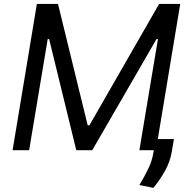

<svg xmlns="http://www.w3.org/2000/svg" viewBox="-20 -747 943 955"><path d="M163.4 -727.3H268.5L416.2 -123.6H424.7L771.3 -727.3H876.4L755.7 0H673.3L765.6 -552.6H758.5L438.9 0H359.4L224.4 -552.6H217.3L125 0H42.6ZM845.2 -55.4 833.8 11.4Q825.3 58.2 801.1 102.1Q777 146 742.9 187.5L673.3 173.3Q698.9 130.7 717.7 92Q736.5 53.3 742.9 12.8L754.3 -55.4Z"/></svg>

Font: Inter UI
Style: Italic
Weight: 400
Italic angle: -9.39999°
Designer: Rasmus Andersson
Foundry: rsms
Version: 3.2;8d6f07862